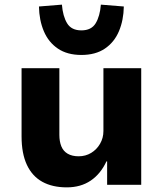

<svg xmlns="http://www.w3.org/2000/svg" viewBox="-20 -797 703 828"><path d="M268 11Q206 11 162.5 -13Q119 -37 96 -86Q73 -135 73 -209V-503H236V-215Q236 -187 244.5 -166Q253 -145 272 -134Q291 -123 319 -123Q349 -123 373 -137.5Q397 -152 411.5 -177Q426 -202 426 -232V-503H589V0H442V-101H439Q414 -47 371 -18Q328 11 268 11ZM331 -560Q270 -560 229.5 -587.5Q189 -615 169 -662.5Q149 -710 148 -769L247 -777Q251 -727 269.5 -696.5Q288 -666 331 -666Q374 -666 392.5 -696.5Q411 -727 415 -777L514 -769Q513 -710 493 -662.5Q473 -615 432.5 -587.5Q392 -560 331 -560Z"/></svg>

Font: Nunito Sans 7pt ExtraBold
Style: Regular
Weight: 800
Designer: Vernon Adams
Foundry: Vernon Adams
Version: Version 3.101;gftools[0.9.27]